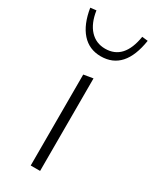

<svg xmlns="http://www.w3.org/2000/svg" viewBox="-173 -696 601 744"><g transform="rotate(30 127.5 -324.0)"><path d="M128 -502Q234 -502 256 -645L230 -648Q212 -536 128 -536Q87 -536 60 -565Q33 -594 25 -648L-1 -645Q10 -576 43 -539Q76 -502 128 -502ZM105 0V-407L147 -414V0Z"/></g></svg>

Font: EauTestText Light
Style: Regular
Weight: 300
Designer: Christian Thalmann (Catharsis Fonts)
Version: Version 0.001;PS 000.001;hotconv 1.0.88;makeotf.lib2.5.64775